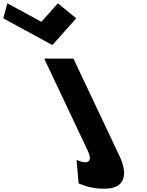

<svg xmlns="http://www.w3.org/2000/svg" viewBox="-311 -868 890 1163"><path d="M-266.3 -848 -291.2 -757 6.3 -595 150.8 -757 39.7 -848 -60.3 -736ZM-43.1 -513H133.9L413.7 79C456.7 170 462.4 275 321.4 275C237.4 275 195.4 254 165.3 243L152.6 100C152.6 100 182.7 115 204.7 115C234.7 115 243.3 93 220.6 45Z"/></svg>

Font: Hussar
Style: BdOpOblFive
Weight: 700
Foundry: Cannot Into Space Fonts
Version: Version 2.00